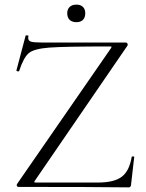

<svg xmlns="http://www.w3.org/2000/svg" viewBox="-20 -809 633 831"><path d="M463 -606Q463 -608 455 -608Q259 -608 193 -603Q127 -598 104.5 -579Q82 -560 63 -502Q63 -500 59 -500Q56 -500 53 -501.5Q50 -503 51 -504L91 -655Q91 -656 95 -656Q105 -656 103 -653Q102 -650 102 -645Q102 -633 113.5 -629Q125 -625 160 -625H525Q529 -625 531.5 -620.5Q534 -616 532 -612L131 -27L128 -21Q128 -19 136 -19H404Q474 -19 507 -44Q540 -69 550 -130Q551 -132 556 -132Q561 -132 561 -130L547 -8Q547 -5 544.5 -1.5Q542 2 538 2Q389 0 60 0Q55 0 53 -4.5Q51 -9 54 -13L460 -600ZM271 -752Q271 -769 281.5 -779Q292 -789 311 -789Q329 -789 339 -779Q349 -769 349 -752Q349 -733 339 -723Q329 -713 311 -713Q292 -713 281.5 -723Q271 -733 271 -752Z"/></svg>

Font: Cormorant Unicase Light
Style: Regular
Weight: 300
Designer: Christian Thalmann (Catharsis Fonts)
Foundry: Catharsis Fonts
Version: Version 4.000